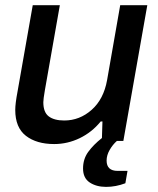

<svg xmlns="http://www.w3.org/2000/svg" viewBox="-20 -546 612 744"><path d="M189.9 12.2Q121.6 12.2 80.3 -19.8Q39.1 -51.8 39.1 -120.1Q39.1 -144.5 47.9 -190.9L106.9 -525.9H211.9L153.8 -195.8Q147.9 -161.6 147.9 -149.9Q147.9 -110.8 168.9 -95Q189.9 -79.1 229 -79.1Q288.6 -79.1 335.2 -120.4Q381.8 -161.6 395 -235.8L445.8 -525.9H550.8L458 0H433.1Q416.5 14.6 404.8 35.2Q393.1 55.7 393.1 76.2Q393.1 116.2 436 116.2H474.1L465.8 164.1Q428.7 178.2 391.1 178.2Q353.5 178.2 327.6 161.1Q301.8 144 301.8 106.9Q301.8 70.3 321.8 42.7Q341.8 15.1 375 -11.2L377 -75.2H370.1Q336.4 -33.7 289.1 -10.7Q241.7 12.2 189.9 12.2Z"/></svg>

Font: Archivo Medium
Style: Italic
Weight: 500
Italic angle: -10°
Designer: Hector Gatti
Foundry: Omnibus-Type
Version: Version 2.001